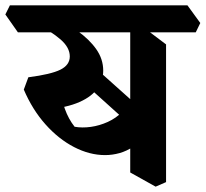

<svg xmlns="http://www.w3.org/2000/svg" viewBox="-67 -659 769 718"><path d="M434 -180 194 -396 266 -426 502 -215ZM89 -249 22 -324 39 -370Q124 -381 159 -398.5Q194 -416 194 -448Q194 -481 160 -511Q126 -541 55 -578L120 -602Q178 -575 222.5 -543.5Q267 -512 293 -475Q319 -438 319 -395Q319 -355 294 -323.5Q269 -292 218 -272.5Q167 -253 89 -249ZM326 -79Q268 -79 210 -109Q152 -139 103 -194Q54 -249 22 -324L156 -325Q162 -290 175.5 -252Q189 -214 212 -185Q240 -180 272.5 -184.5Q305 -189 336 -203Q367 -217 391 -241.5Q415 -266 428 -301L479 -158Q459 -129 433 -111.5Q407 -94 380 -86.5Q353 -79 326 -79ZM515 39 420 -14V-581L465 -560L554 -493V22ZM0 -538 -47 -605 -30 -639H634L682 -573L665 -538Z"/></svg>

Font: Eczar SemiBold
Style: Regular
Weight: 600
Designer: Vaibhav Singh
Foundry: Rosetta Type Foundry
Version: Version 2.000